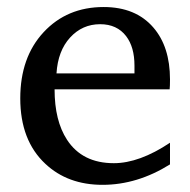

<svg xmlns="http://www.w3.org/2000/svg" viewBox="-20 -513 535 541"><path d="M459 -49.8Q366.7 7.8 269 7.8Q170.9 7.8 107.9 -51.3Q37.1 -117.2 37.1 -235.8Q37.1 -351.6 103 -422.4Q168.9 -493.2 272 -493.2Q362.3 -493.2 412.1 -435.5Q459 -381.3 459 -289.1Q459 -270 458 -261.2H133.8Q133.8 -172.9 168.9 -119.1Q211.9 -53.2 300.8 -53.2Q372.6 -53.2 459 -110.8ZM358.9 -306.2V-328.1Q358.9 -380.4 335.4 -411.1Q309.6 -444.8 262.2 -444.8Q211.9 -444.8 177.5 -407.2Q143.1 -369.6 139.2 -306.2Z"/></svg>

Font: Ezra SIL SR
Style: Regular
Weight: 400
Designer: Development by SIL's NRSI team. OpenType tables by Ralph Hancock ( hancock@dircon.co.uk ).
Foundry: Development by SIL's NRSI team.
Version: Version 2.51; 2007